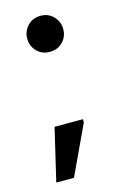

<svg xmlns="http://www.w3.org/2000/svg" viewBox="-87 -479 367 587"><g transform="rotate(-15 97.0 -185.5)"><path d="M102 -324Q77 -324 61 -340.5Q45 -357 45 -381Q45 -404 61 -421Q77 -438 102 -438Q127 -438 143 -421Q159 -404 159 -381Q159 -357 143 -340.5Q127 -324 102 -324ZM73 67H17L56 -99H146V-89Z"/></g></svg>

Font: Phudu Light
Style: Regular
Weight: 400
Version: Version 1.005;gftools[0.9.23]